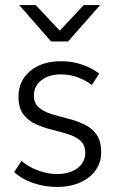

<svg xmlns="http://www.w3.org/2000/svg" viewBox="-20 -730 462 759"><path d="M206 9Q155 9 109.5 -7Q64 -23 36 -50L65 -94Q91 -71 129.5 -56.5Q168 -42 206 -42Q255 -42 286 -65Q317 -88 317 -126Q317 -157 297.5 -174Q278 -191 248 -200Q218 -209 184.5 -217.5Q151 -226 121 -239.5Q91 -253 72 -278.5Q53 -304 53 -348Q53 -410 99 -449Q145 -488 222 -488Q266 -488 305 -474.5Q344 -461 372 -439L343 -394Q318 -413 287 -424.5Q256 -436 221 -436Q174 -436 144 -413Q114 -390 114 -353Q114 -322 133 -305.5Q152 -289 182.5 -279.5Q213 -270 247 -261.5Q281 -253 311.5 -239Q342 -225 361 -199Q380 -173 380 -128Q380 -88 358 -57Q336 -26 296.5 -8.5Q257 9 206 9ZM182 -566 56 -710H121L235 -589H198L311 -710H376L249 -566Z"/></svg>

Font: SUSE Light
Style: Regular
Weight: 300
Designer: Rene Bieder
Foundry: SUSE
Version: Version 1.000